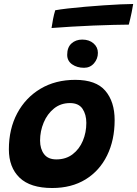

<svg xmlns="http://www.w3.org/2000/svg" viewBox="-20 -932 688 963"><path d="M241.5 11Q132 11 78.2 -40.8Q24.5 -92.5 24.5 -183Q24.5 -285 66.2 -363.5Q108 -442 183 -486.8Q258 -531.5 357.5 -531.5Q461.5 -531.5 508.2 -476.8Q555 -422 555 -329.5Q555 -229.5 517.2 -152.5Q479.5 -75.5 409.2 -32.2Q339 11 241.5 11ZM262.5 -132.5Q310.5 -132.5 344.2 -158.2Q378 -184 395.5 -225.8Q413 -267.5 413 -315.5Q413 -358 393.8 -386.5Q374.5 -415 331 -415Q284.5 -415 250.8 -387.8Q217 -360.5 199 -317.2Q181 -274 181 -227Q181 -185.5 201 -159Q221 -132.5 262.5 -132.5ZM392.5 -733.5Q427 -733.5 449 -714.5Q471 -695.5 471 -667Q471 -637 451.5 -614.5Q432 -592 401.5 -592Q366.5 -592 341.8 -609.2Q317 -626.5 317 -657Q317 -694.5 338.5 -714Q360 -733.5 392.5 -733.5ZM626 -808.5Q597.5 -808.5 550.2 -807.2Q503 -806 447.5 -803.8Q392 -801.5 337.2 -798.2Q282.5 -795 238.5 -791.5Q242 -814.5 246.2 -836.8Q250.5 -859 257 -880.5Q281 -885 320.5 -889.5Q360 -894 406.2 -898Q452.5 -902 499 -905.2Q545.5 -908.5 584.8 -910.2Q624 -912 648 -912Q646.5 -900.5 640.5 -870.8Q634.5 -841 626 -808.5Z"/></svg>

Font: Grandstander
Style: Bold Italic
Weight: 700
Italic angle: -15°
Designer: Tyler Finck
Foundry: Etcetera Type Co
Version: Version 1.200; ttfautohint (v1.8.3)